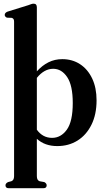

<svg xmlns="http://www.w3.org/2000/svg" viewBox="-20 -762 553 1016"><path d="M175 -723.5V-384.5Q203.5 -416 236.8 -432.5Q270 -449 309.5 -449Q363 -449 403.8 -422.2Q444.5 -395.5 467.8 -346.5Q491 -297.5 491 -231Q491 -156.5 464 -102Q437 -47.5 390.2 -18.2Q343.5 11 283 11Q217 11 175 -27.5V170Q175 192 189.5 197L214.5 201.5Q227 208.5 227 218.5Q227 234 209.5 234H26.5Q9 234 9 218.5Q9 208.5 22.5 201.5L40 197Q54.5 192 54.5 170V-647.5Q54.5 -657.5 51.2 -661.5Q48 -665.5 42.5 -667.5L16.5 -668.5Q5 -674 5 -683Q5 -694.5 20 -700.5L129.5 -734.5Q139 -738 145.2 -740.2Q151.5 -742.5 158 -742.5Q175 -742.5 175 -723.5ZM261.5 -398Q214 -398 175 -350V-75.5Q206 -32.5 255.5 -32.5Q302.5 -32.5 333.8 -76Q365 -119.5 365 -217Q365 -310 335.5 -354Q306 -398 261.5 -398Z"/></svg>

Font: Fraunces 144pt Soft SemiBold
Style: Regular
Weight: 600
Version: Version 1.000;[b76b70a41]